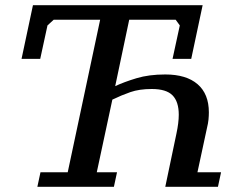

<svg xmlns="http://www.w3.org/2000/svg" viewBox="-20 -720 916 740"><path d="M419 0 431 -56H353L413 -336C436.3 -347.3 459.5 -357 482.5 -365C505.5 -373 533 -377 565 -377C602.3 -377 629 -368.8 645 -352.5C661 -336.2 669 -311.3 669 -278C669 -257.3 666 -233 660 -205L617 0H820L832 -56H741L778 -228C780.7 -238.7 782.5 -248.8 783.5 -258.5C784.5 -268.2 785 -277.7 785 -287C785 -334.3 770.5 -370.5 741.5 -395.5C712.5 -420.5 671 -433 617 -433C575 -433 538 -428.2 506 -418.5C474 -408.8 446.7 -398.7 424 -388L478 -644H657L673 -622L645 -493H717L761 -700H107L63 -493H135L163 -622L187 -644H366L241 -56H136L124 0Z"/></svg>

Font: PT Serif Caption
Style: Italic
Weight: 400
Italic angle: -12°
Designer: A.Korolkova, O.Umpeleva, V.Yefimov
Foundry: ParaType Ltd
Version: Version 1.000W OFL